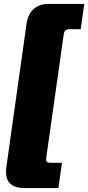

<svg xmlns="http://www.w3.org/2000/svg" viewBox="-20 -788 447 973"><path d="M389 -640H335Q319 -640 312 -634.5Q305 -629 303 -614L214 14Q211 37 233 37H294L276 165H105Q-2 165 12 60L115 -671Q122 -716 150.5 -742Q179 -768 224 -768H407Z"/></svg>

Font: Exo 2.0 Black
Style: Italic
Weight: 900
Italic angle: -8°
Designer: Natanael Gama
Version: Version 1.001;PS 001.001;hotconv 1.0.70;makeotf.lib2.5.58329